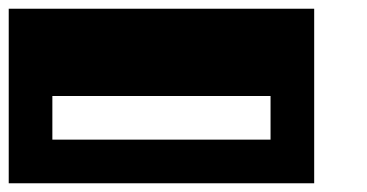

<svg xmlns="http://www.w3.org/2000/svg" viewBox="-20 -420 840 440"><path d="M700 -400H0V0H700ZM600 -100H100V-200H600Z"/></svg>

Font: Broadcast
Style: Regular
Weight: 400
Designer: Mıchael Chrıstophersson
Foundry: Aeriform
Version: Version 1.000;PS 001.000;hotconv 1.0.88;makeotf.lib2.5.64775